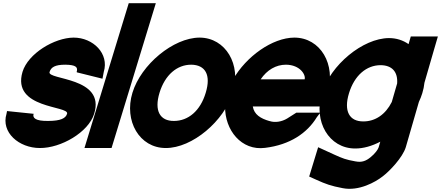

<svg xmlns="http://www.w3.org/2000/svg" viewBox="-20 -864 2768 1205"><path d="M631.3 -413 623.1 -370 462.3 -410 461.3 -413C470.4 -443 455.7 -457 390 -458C325 -458 300.1 -442 291 -412C275.4 -361 643.8 -382 570.9 -150C535.4 -34 362.8 66 230.1 65C99.1 65 -14.9 -33 20.9 -150L24.1 -167L188.9 -150H190.9C182.6 -123 203.8 -104 282.1 -105C361.1 -105 392.3 -122 400.6 -149L400.9 -150C416.8 -202 51.7 -179 121.3 -413C156.4 -528 320.7 -627 442 -628C565 -628 666.1 -527 631.3 -413Z M762 -759 788 -844H958L932 -759L706.1 -20L680.1 65H510.1L536.1 -20Z M811.2 -282C865.3 -459 1067.7 -627 1232 -628C1397 -628 1495.7 -457 1441.2 -282C1387.1 -105 1186.8 66 1020.1 65C855.1 65 757.1 -105 811.2 -282ZM981.2 -282C946.7 -169 983.8 -104 1072.1 -105C1161.1 -105 1237.4 -168 1271.2 -282C1305.5 -394 1268.7 -457 1180 -458C1091 -458 1015.5 -394 981.2 -282Z M1615.9 -366H1891.9C1900.5 -394 1863.7 -457 1775 -458C1712.3 -458 1656 -425.5 1615.9 -366ZM1392.7 -196H1379.9L1405.9 -281L1431.9 -366H1443.1C1524.8 -509.5 1689.2 -627.2 1827 -628C1992 -628 2090 -458 2035.9 -281L2009.9 -196H1924.9H1566.5C1574.9 -144.9 1615.7 -119.9 1671.8 -104H1672.8C1706.4 -93 1748.6 -100 1781.7 -120L1840 -157H1990L1968.1 -128C1907.9 -29 1800.2 45 1643.4 64C1495.3 83.4 1390.2 -47.4 1392.7 -196Z M2000.3 -279C2054.4 -456 2256.8 -624 2421.1 -625C2468.1 -625 2509.8 -611.1 2544.1 -587.1L2558.1 -635H2728.1L2703.5 -551L2643.8 -344.8C2641.6 -323.1 2637.2 -301.1 2630.3 -279C2624.7 -260.6 2617.5 -242.3 2608.9 -224.2L2527 59L2526.7 60C2507.1 124 2425.8 210 2380.4 244C2337 278 2233 337 2131.1 317C2056.4 303 2022.3 290 1967 265L1920.4 244L1976.7 60L2079.3 107C2130.3 130 2149.8 138 2211.4 149H2212.4C2251 157 2278.7 145 2305.4 123C2334.4 100 2352.7 73 2356.3 61L2366.7 25.3C2314.5 52.5 2260.3 68.3 2209.2 68C2044.2 68 1946.2 -102 2000.3 -279ZM2170.3 -279C2135.8 -166 2172.9 -101 2261.2 -102C2334.6 -102 2399.3 -144.9 2438.8 -223.9L2472.5 -340.4C2477.7 -413.8 2440 -454.2 2369.1 -455C2280.1 -455 2204.5 -391 2170.3 -279Z"/></svg>

Font: Nordica Plus
Style: NordicaClassicBkObl
Weight: 900
Version: Version 1.01